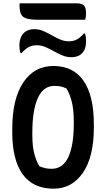

<svg xmlns="http://www.w3.org/2000/svg" viewBox="-20 -1118 640 1158"><path d="M302 -720Q422 -720 484 -630.5Q546 -541 546 -368V-348Q546 -172 480 -76Q414 20 303 20Q180 20 117 -66.5Q54 -153 54 -320V-340Q54 -522 120.5 -621Q187 -720 302 -720ZM175 -303Q175 -233 188 -186.5Q201 -140 218 -115Q238 -107 254 -103.5Q270 -100 292 -100Q359 -100 392 -170.5Q425 -241 425 -370V-386Q425 -460 412 -508Q399 -556 381 -584Q362 -593 346.5 -596.5Q331 -600 308 -600Q241 -600 208 -526.5Q175 -453 175 -319ZM395 -869Q423 -869 443.5 -880Q464 -891 486 -916H492Q496 -907 497.5 -895Q499 -883 499 -872Q499 -850 496 -838Q493 -826 489 -817Q468 -773 409 -773Q382 -773 356 -784Q330 -795 305 -809Q280 -823 254.5 -834Q229 -845 202 -845Q174 -845 153.5 -834Q133 -823 110 -798H104Q100 -807 98.5 -819.5Q97 -832 97 -842Q97 -862 100 -874Q103 -886 107 -896Q117 -917 137 -929.5Q157 -942 188 -942Q215 -942 241 -931Q267 -920 292 -905.5Q317 -891 342.5 -880Q368 -869 395 -869ZM98 -1098H441Q474 -1098 486.5 -1084.5Q499 -1071 499 -1039Q499 -1029 497.5 -1018Q496 -1007 494 -999H208Q162 -999 138.5 -1007Q115 -1015 106.5 -1033.5Q98 -1052 98 -1082Z"/></svg>

Font: Recursive Mn Csl St SmB
Style: Regular
Weight: 600
Monospace: yes
Version: Version 1.079;hotconv 1.0.112;makeotfexe 2.5.65598; ttfautoh